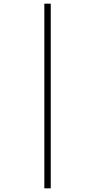

<svg xmlns="http://www.w3.org/2000/svg" viewBox="-20 -782 522 1048"><path d="M222 -762H257V246H222Z"/></svg>

Font: Noto Sans Arabic SemCond ExtLt
Style: Regular
Weight: 200
Width: 4
Designer: Monotype Design Team, Nadine Chahine, Nizar Qandah and Khaled Hosny
Foundry: Monotype Imaging Inc.
Version: Version 2.012; ttfautohint (v1.8.4.7-5d5b)